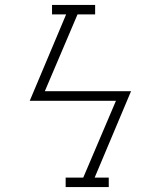

<svg xmlns="http://www.w3.org/2000/svg" viewBox="-20 -755 640 775"><path d="M245 0V-38H316L448 -348H100L247 -697H190V-735Q234 -735 277.5 -735Q321 -735 364 -735V-697H293L161 -387H509L362 -38H419V0Z"/></svg>

Font: Iosevka Curly Slab XLtExObl
Style: Regular
Weight: 200
Width: 7
Italic angle: -9°
Monospace: yes
Designer: Belleve Invis
Foundry: Belleve Invis
Version: Version 11.0.0; ttfautohint (v1.8.3)